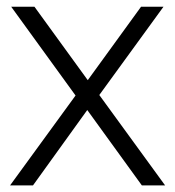

<svg xmlns="http://www.w3.org/2000/svg" viewBox="-20 -562 530 582"><path d="M281 -274 480.5 0H410L244.5 -228.5L80 0H10.5L209 -272.5L14 -541.5H84.5L246 -319L407.5 -541.5H475.5Z"/></svg>

Font: Encode Sans Light
Style: Regular
Weight: 300
Designer: Multiple Designers
Foundry: Impallari Type
Version: Version 2.000